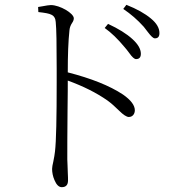

<svg xmlns="http://www.w3.org/2000/svg" viewBox="-20 -751 720 796"><path d="M236 25C253 25 262 16 262 -3C262 -9 262 -20 261 -37C260 -58 260 -76 259 -90C259 -129 259 -197 260 -292C261 -357 261 -399 261 -417C324 -394 379 -367 426 -334C441 -323 457 -309 474 -292C491 -275 505 -266 514 -266C530 -266 539 -279 539 -294C539 -314 523 -336 490 -359C434 -396 358 -426 261 -451C261 -522 263 -580 268 -626C269 -637 273 -647 279 -656C284 -663 286 -670 286 -675C286 -696 228 -730 191 -730C184 -730 172 -728 156 -725C148 -724 142 -723 138 -722L139 -701C166 -698 184 -695 193 -690C204 -685 210 -675 211 -660C214 -632 215 -568 215 -467C215 -452 215 -441 215 -434C215 -429 215 -422 215 -411C215 -262 213 -166 208 -123C207 -111 204 -97 201 -81C198 -68 196 -58 196 -51C196 -36 199 -20 206 -4C214 15 224 25 236 25ZM544 -506C557 -506 564 -513 564 -528C564 -548 552 -568 529 -589C505 -611 471 -632 428 -652L414 -635C441 -616 468 -590 497 -555C502 -549 509 -541 516 -531C528 -514 537 -506 544 -506ZM622 -592C635 -592 641 -599 641 -614C641 -635 629 -655 606 -674C581 -695 547 -714 504 -731L491 -714C522 -693 550 -669 576 -640C580 -635 586 -627 593 -618C606 -601 615 -592 622 -592Z"/></svg>

Font: AllPunType Light
Style: Regular
Weight: 300
Version: 1.0